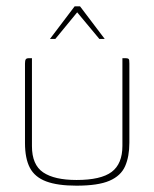

<svg xmlns="http://www.w3.org/2000/svg" viewBox="-20 -583 488 607"><path d="M81 -399V-121Q81 -62 116.5 -38Q152 -14 222 -14Q299 -14 333 -39.5Q367 -65 367 -122V-399Q368 -399 369.5 -399Q371 -399 372 -399Q373 -399 374.5 -399Q376 -399 377 -399Q383 -399 385.5 -397.5Q388 -396 388.5 -392.5Q389 -389 389 -382V-132Q389 -88 375.5 -57.5Q362 -27 326 -11.5Q290 4 222 4Q162 4 126 -9.5Q90 -23 74.5 -52.5Q59 -82 59 -131V-382Q59 -392 61.5 -395.5Q64 -399 71 -399Q74 -399 76 -399Q78 -399 81 -399ZM138 -460 216 -563H233L311 -460H294L224 -544L155 -460Z"/></svg>

Font: Genos Thin
Style: Regular
Weight: 100
Designer: Robert E. Leuschke
Foundry: Robert E. Leuschke
Version: Version 1.010